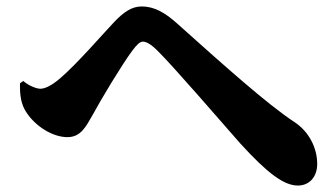

<svg xmlns="http://www.w3.org/2000/svg" viewBox="-20 -638 1040 595"><path d="M42 -380C41 -341 46 -314 61 -291C89 -247 143 -213 189 -213C230 -213 246 -245 266 -280C293 -330 358 -438 390 -481C405 -501 414 -509 423 -509C433 -509 448 -501 468 -481C515 -435 667 -259 725 -193C809 -101 860 -63 903 -63C939 -63 963 -90 963 -130C963 -180 937 -231 892 -260C807 -316 671 -438 528 -566C490 -600 457 -618 419 -618C388 -618 363 -600 335 -571C307 -542 219 -440 166 -395C139 -372 119 -363 105 -363C94 -363 71 -371 52 -387Z"/></svg>

Font: Noto Serif SC Black
Style: Regular
Weight: 900
Designer: Ryoko NISHIZUKA 西塚涼子 (kana & ideographs); Frank Grießhammer (Latin, Greek & Cyrillic); Wenlong ZHANG 张文龙 (bopomofo); San
Foundry: Adobe
Version: Version 2.001;hotconv 1.1.0;makeotfexe 2.6.0